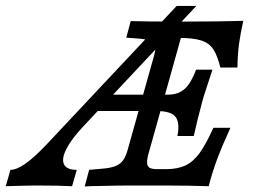

<svg xmlns="http://www.w3.org/2000/svg" viewBox="-107 -643 875 663"><path d="M55.6 -146 503.2 -622.6H571L180.6 -206.5Q139.5 -162.9 122.2 -128.6Q104.8 -94.4 114.1 -75.4Q123.4 -56.5 158.1 -56.5L141.9 0Q98.4 -2.4 17.7 -2.4Q-9.7 -2.4 -87.1 0L-71 -56.5Q-49.2 -56.5 -18.1 -78.6Q12.9 -100.8 55.6 -146ZM252.4 -316.1H529L512.9 -259.7H212.1ZM238.7 -0.8Q211.3 -0.8 185.5 0.8L200.8 -56.5L246 -60.5Q275.8 -62.9 292.3 -69.8Q308.9 -76.6 318.1 -89.5Q327.4 -102.4 333.9 -125.8L423.4 -445.2Q430.6 -468.5 429.4 -481.5Q428.2 -494.4 414.9 -500.8Q401.6 -507.3 371.8 -509.7L329 -512.9L344.4 -570.2Q405.6 -568.5 491.9 -568.5H496.8H538.7Q642.7 -568.5 733.1 -571Q723.4 -527.4 718.5 -492.3Q713.7 -457.3 712.9 -409.7H654Q643.5 -451.6 629.4 -473Q615.3 -494.4 587.9 -503.2Q560.5 -512.1 509.7 -512.1H517.7L408.9 -123.4Q400.8 -96.8 400.8 -83.1Q400.8 -69.4 408.9 -64.1Q416.9 -58.9 436.3 -58.9H466.1Q505.6 -58.9 532.7 -71.4Q559.7 -83.9 581.9 -114.1Q604 -144.4 629.8 -201.6H688.7Q660.5 -140.3 643.1 -94Q625.8 -47.6 613.7 0Q541.1 -2.4 459.7 -2.4H335.5H338.7Q303.2 -2.4 238.7 -0.8ZM432.3 -259.7 472.6 -316.1Q499.2 -316.1 516.9 -326.2Q534.7 -336.3 546.8 -354.8Q558.9 -373.4 570.2 -402.4H626.6Q610.5 -354.8 596.8 -311.3L590.3 -287.9Q575.8 -234.7 562.1 -173.4H505.6Q514.5 -216.9 500 -238.3Q485.5 -259.7 432.3 -259.7Z"/></svg>

Font: Playfair Micro SmCond SmLight
Style: Italic
Weight: 360
Width: 4
Italic angle: -15.6°
Designer: Claus Eggers Sørensen
Foundry: Claus Eggers Sørensen
Version: Version 2.203;Glyphs 3.3 (3326)